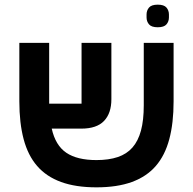

<svg xmlns="http://www.w3.org/2000/svg" viewBox="-20 -792 828 824"><path d="M394 12Q305 12 242 -11Q179 -34 139.5 -79.5Q100 -125 81.5 -194.5Q63 -264 63 -357V-608H191V-347H330V-608H458V-366Q458 -306 426.5 -273Q395 -240 329 -240H202Q218 -168 264.5 -136.5Q311 -105 394 -105Q447 -105 485.5 -118Q524 -131 548.5 -159Q573 -187 585 -231.5Q597 -276 597 -340V-608H725V-357Q725 -264 706.5 -194.5Q688 -125 648.5 -79.5Q609 -34 546 -11Q483 12 394 12ZM657 -675Q630 -675 619.5 -687.5Q609 -700 609 -717V-730Q609 -747 619.5 -759.5Q630 -772 657 -772Q684 -772 694.5 -759.5Q705 -747 705 -730V-717Q705 -700 694.5 -687.5Q684 -675 657 -675Z"/></svg>

Font: IBM Plex Sans Hebrew SemiBold
Style: Regular
Weight: 600
Designer: Mike Abbink, Paul van der Laan, Pieter van Rosmalen, Yanek Iontef
Foundry: Bold Monday
Version: Version 1.2